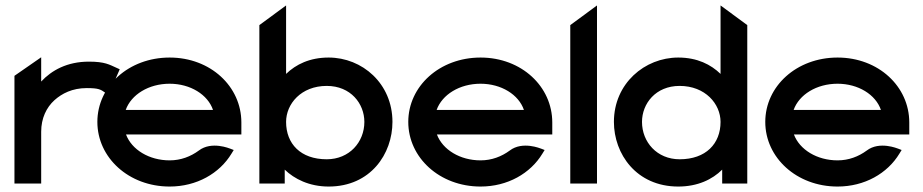

<svg xmlns="http://www.w3.org/2000/svg" viewBox="-20 -673 3385 704"><path d="M408 -424C381 -436 365 -447 306 -447C226 -447 169 -415 131 -374V-463L33 -395V0H131V-190C131 -239 150 -279 180 -306C207 -330 245 -350 298 -350C342 -350 349 -345 366 -333L378 -325L419 -419Z M865 -180V-224C865 -356 752 -462 602 -462C452 -462 337 -357 337 -226C337 -95 452 11 602 11C701 11 785 -37 829 -110L837 -123L824 -128C823 -128 756 -157 709 -121C679 -99 643 -85 602 -85C527 -85 463 -124 442 -180ZM441 -270C461 -326 525 -366 602 -366C678 -366 742 -326 761 -270Z M1419 -226C1419 -367 1308 -462 1185 -462C1116 -462 1065 -437 1029 -402V-653L931 -581V0H1024V-51C1059 -17 1114 11 1185 11C1339 11 1419 -109 1419 -226ZM1316 -226C1316 -152 1261 -89 1178 -89C1082 -89 1029 -146 1029 -226C1029 -292 1084 -358 1178 -358C1266 -358 1316 -293 1316 -226Z M2005 -180V-224C2005 -356 1892 -462 1742 -462C1592 -462 1477 -357 1477 -226C1477 -95 1592 11 1742 11C1841 11 1925 -37 1969 -110L1977 -123L1964 -128C1963 -128 1896 -157 1849 -121C1819 -99 1783 -85 1742 -85C1667 -85 1603 -124 1582 -180ZM1581 -270C1601 -326 1665 -366 1742 -366C1818 -366 1882 -326 1901 -270Z M2169 0V-653L2071 -581V0Z M2628 -51V0H2720V-581L2622 -653V-402C2587 -436 2537 -462 2467 -462C2344 -462 2231 -367 2231 -226C2231 -109 2313 11 2467 11C2538 11 2592 -15 2628 -51ZM2622 -226C2622 -146 2568 -89 2472 -89C2389 -89 2334 -152 2334 -226C2334 -293 2384 -358 2472 -358C2566 -358 2622 -292 2622 -226Z M3314 -180V-224C3314 -356 3201 -462 3051 -462C2901 -462 2786 -357 2786 -226C2786 -95 2901 11 3051 11C3150 11 3234 -37 3278 -110L3286 -123L3273 -128C3272 -128 3205 -157 3158 -121C3128 -99 3092 -85 3051 -85C2976 -85 2912 -124 2891 -180ZM2890 -270C2910 -326 2974 -366 3051 -366C3127 -366 3191 -326 3210 -270Z"/></svg>

Font: Charger
Style: ExBd
Weight: 400
Designer: Jasper
Foundry: Cannot Into Space Fonts
Version: Version 0.99